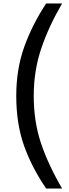

<svg xmlns="http://www.w3.org/2000/svg" viewBox="-20 -880 399 1110"><path d="M74 -326Q74 -481 120.5 -610Q167 -739 247 -860H339Q262 -728 218.5 -599.5Q175 -471 175 -326Q175 -179 216 -55Q257 69 339 210H247Q164 89 119 -37.5Q74 -164 74 -326Z"/></svg>

Font: Exo Medium
Style: Regular
Weight: 500
Designer: Natanael Gama
Foundry: Natanael Gama
Version: Version 1.500; ttfautohint (v1.6)